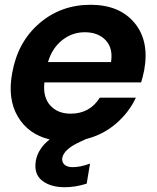

<svg xmlns="http://www.w3.org/2000/svg" viewBox="-20 -583 657 804"><path d="M335 -448Q282 -448 240 -414.5Q198 -381 181 -323H445Q454 -381 422.5 -414.5Q391 -448 335 -448ZM343 186Q296 201 251 201Q192 201 156.5 173.5Q121 146 130 90Q140 38 188 1Q98 -21 54.5 -95Q11 -169 31 -277Q54 -407 144.5 -485Q235 -563 359 -563Q480 -563 543 -487.5Q606 -412 584 -290Q578 -260 571 -238H166Q159 -177 190 -142Q221 -107 276 -107Q356 -107 398 -174H549Q520 -112 466 -65.5Q412 -19 341 -1L315 11Q249 41 241 77Q238 95 249.5 106Q261 117 284 117Q317 117 357 102Z"/></svg>

Font: Poppins SemiBold
Style: Italic
Weight: 600
Italic angle: -10°
Designer: Ninad Kale (Devanagari), Jonny Pinhorn (Latin)
Foundry: Indian Type Foundry
Version: Version 3.200;PS 1.000;hotconv 16.6.54;makeotf.lib2.5.65590